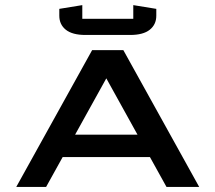

<svg xmlns="http://www.w3.org/2000/svg" viewBox="-20 -734 846 754"><path d="M593.8 -699.2V-672.4Q593.8 -637.7 568.1 -617.2Q542.5 -596.7 491.2 -596.7H315.4Q264.2 -596.7 238.5 -617.2Q212.9 -637.7 212.9 -672.4V-699.2L303.2 -713.9V-660.2H503.4V-713.9ZM464.4 -537.1 762.2 0H633.8L568.8 -117.2H226.1L161.1 0H43.9L341.8 -537.1ZM274.9 -205.1H520L397.5 -426.3Z"/></svg>

Font: Squarish Sans CT
Style: Regular
Weight: 400
Version: Version 0.9